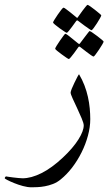

<svg xmlns="http://www.w3.org/2000/svg" viewBox="-89 -528 453 801"><path d="M287.6 -31.2Q287.6 2.4 277.8 38.3Q268.1 74.2 251.2 107.9Q234.4 141.6 212.2 170.7Q189.9 199.7 164.6 220.2Q149.4 232.9 132.1 239.5Q114.7 246.1 98.6 249Q82.5 252 67.9 252.7Q53.2 253.4 43 253.4Q25.9 253.4 6.3 248Q-13.2 242.7 -30 235.8Q-46.9 229 -58.1 223.1Q-69.3 217.3 -69.3 215.8Q-69.3 213.9 -67.4 210.9Q-65.4 208 -63.5 208Q-63 208 -54.4 209.5Q-45.9 210.9 -34.9 212.2Q-23.9 213.4 -12.9 214.6Q-2 215.8 4.9 215.8Q41 215.8 84 194.3Q127 172.9 173.8 128.9Q215.8 89.4 238 54Q260.3 18.6 260.3 -4.9Q260.3 -13.7 251.7 -34.2Q243.2 -54.7 232.9 -76.4Q222.7 -98.1 214.1 -116.9Q205.6 -135.7 205.6 -141.6Q205.6 -146 210.4 -158Q215.3 -169.9 221.7 -183.1Q228 -196.3 233.6 -206.8Q239.3 -217.3 240.7 -218.3Q253.9 -196.3 263.2 -172.1Q272.5 -147.9 277.8 -123.8Q283.2 -99.6 285.4 -75.9Q287.6 -52.2 287.6 -31.2ZM333.5 -463.9Q333.5 -461.4 327.9 -451.4Q322.3 -441.4 315.2 -430.4Q308.1 -419.4 301.5 -410.6Q294.9 -401.9 292.5 -401.9Q291 -401.9 282.5 -407.7Q273.9 -413.6 263.7 -420.9Q252.4 -429.2 237.8 -440.4Q234.9 -442.9 232.9 -442.9Q231.4 -442.9 229 -440.4Q218.8 -426.3 210.9 -415.5Q204.1 -406.2 197.8 -398.7Q191.4 -391.1 189.5 -391.1Q188 -391.1 179 -397Q169.9 -402.8 159.4 -410.4Q148.9 -418 140.6 -425Q132.3 -432.1 132.3 -434.1Q132.3 -436.5 138.4 -446.3Q144.5 -456.1 152.1 -467.3Q159.7 -478.5 166.7 -487.3Q173.8 -496.1 175.8 -496.1Q178.7 -496.1 187 -489.7Q195.3 -483.4 204.1 -476.6Q214.8 -468.3 227.5 -457.5Q231.4 -453.6 232.9 -453.6Q234.9 -453.6 237.8 -459Q247.1 -472.2 254.9 -482.9Q261.7 -491.7 268.1 -499.8Q274.4 -507.8 276.4 -507.8Q278.3 -507.8 287.6 -501.5Q296.9 -495.1 306.9 -487.1Q316.9 -479 325.2 -472.2Q333.5 -465.3 333.5 -463.9ZM343.3 -354.5Q343.3 -352.1 337.4 -342Q331.5 -332 324 -320.8Q316.4 -309.6 309.8 -300.8Q303.2 -292 301.3 -292Q299.3 -292 290.5 -297.9Q281.7 -303.7 272 -311.5Q260.7 -319.8 246.6 -331.1Q243.7 -333.5 241.7 -334Q240.2 -334 237.8 -331.1Q227.5 -316.9 220.2 -306.6Q213.4 -297.4 206.8 -289.6Q200.2 -281.7 198.2 -281.7Q196.3 -281.7 187.3 -287.8Q178.2 -293.9 168 -301.5Q157.7 -309.1 149.4 -315.9Q141.1 -322.8 141.1 -324.7Q141.1 -327.1 147.2 -337.2Q153.3 -347.2 160.9 -358.2Q168.5 -369.1 175.3 -378.2Q182.1 -387.2 183.1 -387.2Q186 -387.2 194.6 -380.9Q203.1 -374.5 211.9 -367.2Q222.7 -358.9 235.4 -348.1Q239.7 -344.2 241.7 -344.7Q243.7 -344.7 246.6 -349.6L264.6 -373.5Q271.5 -382.3 277.6 -390.4Q283.7 -398.4 284.7 -398.4Q287.1 -398.4 296.4 -392.1Q305.7 -385.7 316.2 -377.9Q326.7 -370.1 335 -363Q343.3 -356 343.3 -354.5Z"/></svg>

Font: Kitab
Style: Regular
Weight: 400
Designer: SIL International
Foundry: Khaled Hosny
Version: Version 1.000